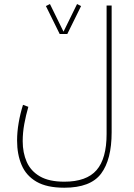

<svg xmlns="http://www.w3.org/2000/svg" viewBox="-20 -670 650 933"><path d="M270 -504.9 203.1 -640.6 222.7 -650.4 288.6 -516.1 354.5 -650.4 374 -640.6 307.1 -504.9ZM522.5 -27.3Q522.5 105.5 471.2 173.8Q419.9 242.2 292.5 242.2Q207.5 242.2 157.2 212.9Q106.9 183.6 85 131.8Q63 80.1 63 13.2Q63 -28.3 70.6 -72.8Q78.1 -117.2 91.8 -160.6L117.7 -150.9Q106 -110.4 98.1 -67.9Q90.3 -25.4 90.3 16.1Q90.3 72.3 109.9 116.7Q129.4 161.1 173.8 187Q218.3 212.9 292.5 212.9Q400.4 212.9 449.2 156.7Q498 100.6 498 -18.6V-643.1H522.5Z"/></svg>

Font: Vazirmatn UI FD Thin
Style: Regular
Weight: 100
Designer: Saber Rastikerdar
Foundry: Saber Rastikerdar
Version: Version 33.003